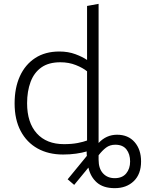

<svg xmlns="http://www.w3.org/2000/svg" viewBox="-20 -796 754 999"><path d="M577 183Q518 183 484.5 154Q451 125 440 76L366 166L332 137L432 15Q431 8 431 3.5Q431 -1 431 -8Q407 -1 375.5 3.5Q344 8 308 8Q232 8 175.5 -23.5Q119 -55 87.5 -114.5Q56 -174 56 -258Q56 -339 83.5 -399.5Q111 -460 163 -494Q215 -528 289 -528Q335 -528 372.5 -514Q410 -500 433 -484V-765L493 -776V-52Q533 -95 589 -95Q647 -95 680.5 -56.5Q714 -18 714 44Q714 110 676 146.5Q638 183 577 183ZM313 -46Q354 -46 384.5 -52Q415 -58 433 -65V-425Q411 -443 374.5 -457.5Q338 -472 294 -472Q233 -472 195 -445Q157 -418 139 -369.5Q121 -321 121 -259Q121 -158 171.5 -102Q222 -46 313 -46ZM577 131Q616 131 636.5 106.5Q657 82 657 44Q657 6 638 -18.5Q619 -43 580 -43Q552 -43 532 -28Q512 -13 493 12V35Q493 81 516 106Q539 131 577 131Z"/></svg>

Font: Ubuntu Sans Light
Style: Regular
Weight: 300
Designer: Dalton Maag Ltd
Foundry: Dalton Maag Ltd
Version: Version 1.006; ttfautohint (v1.8.4.7-5d5b)